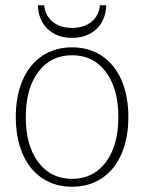

<svg xmlns="http://www.w3.org/2000/svg" viewBox="-20 -700 548 730"><path d="M40 -255Q40 -335 66 -395Q92 -455 140.5 -487.5Q189 -520 254 -520Q319 -520 367.5 -487.5Q416 -455 442 -395Q468 -335 468 -255Q468 -175 442 -115Q416 -55 367.5 -22.5Q319 10 254 10Q189 10 140.5 -22.5Q92 -55 66 -115Q40 -175 40 -255ZM430 -255Q430 -363 382.5 -426.5Q335 -490 254 -490Q173 -490 125.5 -426.5Q78 -363 78 -255Q78 -147 125.5 -83.5Q173 -20 254 -20Q335 -20 382.5 -83.5Q430 -147 430 -255ZM124 -680H148Q152 -640 180.5 -617Q209 -594 254 -594Q299 -594 327.5 -617Q356 -640 360 -680H384Q382 -623 346.5 -589.5Q311 -556 254 -556Q197 -556 161.5 -589.5Q126 -623 124 -680Z"/></svg>

Font: Thasadith
Style: Regular
Weight: 400
Designer: Cadson Demak Co.,Ltd.
Foundry: Cadson Demak Co.,Ltd.
Version: Version 1.000; ttfautohint (v1.6)